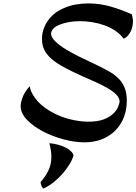

<svg xmlns="http://www.w3.org/2000/svg" viewBox="-20 -758 799 1125"><path d="M753 -674Q756 -657 757.5 -650.5Q759 -644 759 -633Q759 -600 744.5 -571.5Q730 -543 705 -531Q685 -558 656 -577.5Q627 -597 592.5 -609.5Q558 -622 521 -628Q484 -634 449 -634Q414 -634 383.5 -628.5Q353 -623 329.5 -613.5Q306 -604 292.5 -590Q279 -576 279 -558Q282 -536 306 -513.5Q330 -491 365 -469.5Q400 -448 442.5 -427Q485 -406 526 -387Q577 -363 614 -342.5Q651 -322 675 -297.5Q699 -273 711 -242Q723 -211 723 -167Q723 -116 706 -71.5Q689 -27 656.5 6Q624 39 578 57.5Q532 76 475 76Q419 76 354 59Q289 42 232.5 12.5Q176 -17 138.5 -55.5Q101 -94 101 -137Q101 -157 112.5 -188Q124 -219 154 -253Q157 -223 186.5 -182Q216 -141 275 -106Q330 -74 388.5 -59.5Q447 -45 498 -45Q554 -45 589 -59Q624 -73 644 -92.5Q664 -112 672 -132Q680 -152 681 -164Q680 -184 662.5 -202.5Q645 -221 615.5 -238.5Q586 -256 547 -274Q508 -292 466 -310Q403 -338 357.5 -362.5Q312 -387 282.5 -412.5Q253 -438 239.5 -466Q226 -494 226 -530Q226 -586 260 -636Q294 -686 358 -712Q390 -726 426.5 -732Q463 -738 498 -738Q564 -738 627 -720Q690 -702 753 -674ZM234 347Q228 342 223 330.5Q218 319 218 309Q248 274 264.5 239Q281 204 281 160Q281 125 269 81Q294 83 318.5 89.5Q343 96 362.5 105.5Q382 115 395 127.5Q408 140 411 152Q405 175 388.5 202.5Q372 230 349 257Q326 284 296.5 308Q267 332 234 347Z"/></svg>

Font: Kaushan Script
Style: Regular
Weight: 400
Designer: Pablo Impallari
Foundry: Pablo Impallari
Version: Version 1.002